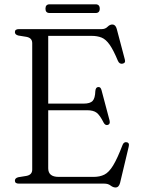

<svg xmlns="http://www.w3.org/2000/svg" viewBox="-20 -832 638 870"><path d="M47.5 -686.5Q47.5 -700 65 -700H440Q457 -700 467.2 -710.5Q477.5 -721 489 -721Q503.5 -721 509 -701L545.5 -563Q550.5 -546.5 535.5 -543.5Q521 -540.5 514 -557Q494 -605 477 -629.2Q460 -653.5 440.8 -661.5Q421.5 -669.5 394.5 -669.5H198.5V-362.5H359Q388 -362.5 399.5 -374.5Q411 -386.5 412 -419.5Q413.5 -436 424 -437.5Q436 -439.5 440 -423.5L476.5 -286Q480.5 -269.5 468.5 -266Q457 -262.5 449.5 -276.5Q433 -309.5 418.2 -321Q403.5 -332.5 374.5 -332.5H198.5V-69.5Q198.5 -30.5 245.5 -30.5H404.5Q432.5 -30.5 453 -40.8Q473.5 -51 492.5 -82Q511.5 -113 535.5 -175.5Q541 -189.5 553.5 -187.5Q568 -185.5 563 -166.5L524 -3Q518.5 17.5 503.5 17.5Q492.5 17.5 481.2 8.8Q470 0 452 0H65Q47.5 0 47.5 -13.5Q47.5 -25 63 -29L100 -35Q126 -40 126 -63.5V-636.5Q126 -660 100 -665L63 -671Q47.5 -675 47.5 -686.5ZM186 -792.5Q186 -812.5 205 -812.5H413Q432 -812.5 432 -792.5Q432 -773 413 -773H205Q186 -773 186 -792.5Z"/></svg>

Font: Fraunces 72pt Soft Light
Style: Regular
Weight: 300
Version: Version 1.000;[b76b70a41]